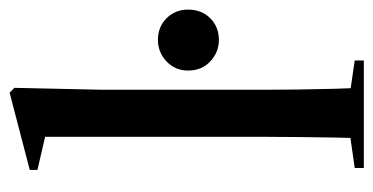

<svg xmlns="http://www.w3.org/2000/svg" viewBox="-209 -569 778 400"><g transform="rotate(-90 180.0 -369.0)"><path d="M30 0V-19L121 -32H165L254 -19V0ZM91 0Q93 -24 93.5 -61.5Q94 -99 94.5 -138.5Q95 -178 95 -211V-664L26 -680V-696L187 -738L197 -728L193 -544V-211Q193 -178 193.5 -138.5Q194 -99 195 -61.5Q196 -24 198 0ZM297 -302Q271 -302 252 -320Q233 -338 233 -366Q233 -393 252 -411Q271 -429 297 -429Q324 -429 342 -411Q360 -393 360 -366Q360 -338 342 -320Q324 -302 297 -302Z"/></g></svg>

Font: Source Serif 4 60pt SemiBold
Style: Regular
Weight: 600
Version: Version 4.004;hotconv 1.0.116;makeotfexe 2.5.65601